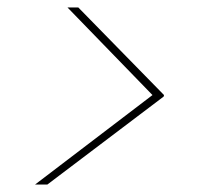

<svg xmlns="http://www.w3.org/2000/svg" viewBox="-20 -608 540 515"><path d="M74 -113 389 -353 161 -588H190L420 -353L419 -349L107 -113Z"/></svg>

Font: DM Sans 36pt Thin
Style: Italic
Weight: 250
Italic angle: -10°
Designer: Colophon Foundry, Jonny Pinhorn
Foundry: Colophon Foundry
Version: Version 4.004;gftools[0.9.30]